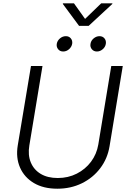

<svg xmlns="http://www.w3.org/2000/svg" viewBox="-20 -1125 775 1156"><path d="M325.2 11.2Q241.7 11.2 184.1 -22.9Q126.5 -57.1 100.6 -116.2Q74.7 -175.3 86.9 -249.5L166.5 -727.5H235.8L156.7 -249.5Q147 -191.9 165.3 -147.5Q183.6 -103 225.1 -78.1Q266.6 -53.2 327.6 -53.2Q390.6 -53.2 442.4 -79.6Q494.1 -106 528.1 -151.4Q562 -196.8 571.8 -254.4L649.9 -727.5H719.2L639.6 -244.6Q627.4 -169.9 583.5 -112.1Q539.6 -54.2 472.9 -21.5Q406.2 11.2 325.2 11.2ZM563.5 -814.9Q544.4 -814.9 533 -828.6Q521.5 -842.3 524.9 -861.3Q527.8 -880.4 543.9 -893.8Q560.1 -907.2 579.1 -907.2Q598.1 -907.2 609.1 -893.8Q620.1 -880.4 617.2 -861.3Q614.3 -842.3 598.4 -828.6Q582.5 -814.9 563.5 -814.9ZM360.4 -814.9Q341.3 -814.9 330.1 -828.6Q318.8 -842.3 321.8 -861.3Q325.2 -880.4 341.1 -893.8Q356.9 -907.2 376.5 -907.2Q395.5 -907.2 406.5 -893.8Q417.5 -880.4 414.6 -861.3Q411.1 -842.3 395.5 -828.6Q379.9 -814.9 360.4 -814.9ZM425.3 -1105 492.2 -1011.2 589.4 -1105H656.7L656.2 -1101.1L513.7 -969.2H456.1L358.4 -1101.1L358.9 -1105Z"/></svg>

Font: Inter Light
Style: Italic
Weight: 300
Italic angle: -9.3988°
Designer: Rasmus Andersson
Foundry: rsms
Version: Version 4.001;git-66647c0bb